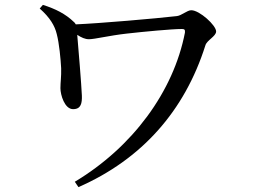

<svg xmlns="http://www.w3.org/2000/svg" viewBox="-20 -733 1040 788"><path d="M143 -698C185 -661 205 -627 213 -593C223 -555 229 -491 231 -453C232 -418 228 -396 228 -371C228 -344 245 -285 280 -285C313 -285 317 -310 316 -341C314 -388 302 -532 297 -590C314 -579 329 -572 345 -572C369 -572 428 -587 499 -595C570 -603 685 -614 727 -614C738 -614 740 -610 739 -599C692 -357 524 -129 287 13L302 35C562 -79 738 -278 823 -547C829 -568 867 -584 867 -604C867 -629 799 -691 765 -691C748 -691 725 -669 706 -667C620 -657 387 -637 291 -633C289 -636 287 -640 283 -643C249 -676 207 -697 156 -713Z"/></svg>

Font: Noto Serif CJK JP Medium
Style: Regular
Weight: 500
Designer: Ryoko NISHIZUKA 西塚涼子 (kana & ideographs); Frank Grießhammer (Latin, Greek & Cyrillic); Wenlong ZHANG 张文龙 (bopomofo); San
Foundry: Adobe Systems Incorporated
Version: Version 1.000;PS 1;hotconv 16.6.53;makeotf.lib2.5.65590